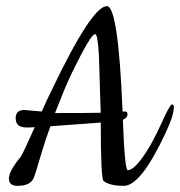

<svg xmlns="http://www.w3.org/2000/svg" viewBox="-20 -600 586 625"><path d="M396 -46Q414 -46 444 -87.5Q474 -129 503.5 -194.5Q533 -260 539.5 -260Q546 -260 546 -252Q546 -224 517 -163Q438 5 383 5Q337 5 317 -11Q308 -20 308 -201L144 -189Q125 -137 110 -85Q95 -33 90 -21Q79 5 37 5Q9 5 9 -19Q9 -43 47 -89Q54 -98 93 -186Q79 -185 66 -185Q31 -185 31 -215Q31 -242 59 -242Q61 -242 116 -237Q131 -272 148 -306Q279 -580 328 -580Q365 -580 379 -237H388Q395 -237 395 -227Q395 -217 380 -210Q386 -46 396 -46ZM159 -232Q276 -232 308 -233Q307 -249 306 -289Q305 -329 304 -358.5Q303 -388 302 -420Q298 -489 290 -489Q279 -489 245 -424Q211 -359 192 -314Q166 -249 159 -232Z"/></svg>

Font: Cookie
Style: Regular
Weight: 400
Designer: Ania Kruk
Foundry: Ania Kruk
Version: Version 1.004